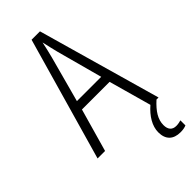

<svg xmlns="http://www.w3.org/2000/svg" viewBox="-290 -839 1051 1051"><g transform="rotate(-45 236.0 -313.5)"><path d="M384 60C384 16 408 -22 456 -66H472L269 -781H204L0 -66H58L129 -316H343L412 -69C366 -29 336 19 336 68C336 124 367 154 423 154C442 154 457 151 468 146V107C460 109 447 113 431 113C400 113 384 94 384 60ZM258 -634 330 -368H142L214 -634C222 -666 230 -697 236 -728C242 -698 251 -664 258 -634Z"/></g></svg>

Font: Noto Sans Malayalam UI Condensed Light
Style: Regular
Weight: 300
Width: 3
Designer: Jelle Bosma - Monotype Design Team
Foundry: Monotype Imaging Inc.
Version: Version 2.104